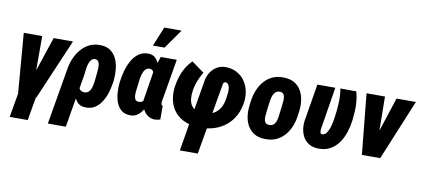

<svg xmlns="http://www.w3.org/2000/svg" viewBox="-85 -1099 3639 1649"><g transform="rotate(10 1734.5 -274.0)"><path d="M254.4 -34.2 212.9 203.6H55.7L97.2 -34.2ZM180.2 -139.6 310.1 -528.3H478.5L252.4 0H143.1ZM210.4 -528.3 210 -119.6 194.3 0H92.3L49.3 -528.3Z M388.2 203.1 471.2 -282.2Q478 -331.1 497.3 -377.2Q516.6 -423.3 547.6 -460.7Q578.6 -498 621.1 -519Q663.6 -540 718.8 -538.6Q773.4 -537.1 807.6 -511.2Q841.8 -485.4 859.6 -444.3Q877.4 -403.3 881.8 -356Q886.2 -308.6 881.8 -264.2L880.9 -253.9Q875.5 -212.4 863 -165.8Q850.6 -119.1 827.1 -78.4Q803.7 -37.6 767.3 -12.5Q731 12.7 679.2 10.3Q633.8 8.8 609.1 -19.3Q584.5 -47.4 574.5 -89.1Q564.5 -130.9 562.3 -174.1Q560.1 -217.3 558.6 -249Q566.4 -246.1 573.7 -243.4Q581.1 -240.7 588.9 -238.5Q596.7 -236.3 604.5 -234.4Q598.6 -210.4 597.4 -183.6Q596.2 -156.7 607.2 -136.7Q618.2 -116.7 648.9 -115.7Q673.8 -115.2 688.2 -130.1Q702.6 -145 710 -167.7Q717.3 -190.4 720.2 -213.6Q723.1 -236.8 724.6 -253.9L725.6 -264.2Q726.1 -274.4 729 -298.6Q731.9 -322.8 732.2 -348.4Q732.4 -374 724.4 -392.6Q716.3 -411.1 694.8 -412.1Q671.9 -413.1 658.4 -396.5Q645 -379.9 638.2 -355Q631.3 -330.1 628.9 -305.2Q626.5 -280.3 624.5 -265.6L544.9 203.1Z M934.1 -250 935.5 -259.8Q940.4 -301.8 953.4 -350.3Q966.3 -398.9 989.7 -442.4Q1013.2 -485.8 1050 -512.9Q1086.9 -540 1139.2 -538.1Q1175.3 -536.6 1196.5 -515.6Q1217.8 -494.6 1229 -461.9Q1240.2 -429.2 1243.9 -392.1Q1247.6 -355 1247.1 -320.6Q1246.6 -286.1 1245.6 -262.7L1244.6 -250.5Q1238.8 -217.3 1227.1 -172.6Q1215.3 -127.9 1195.6 -85.7Q1175.8 -43.5 1145 -15.9Q1114.3 11.7 1070.3 10.7Q1020 9.3 991 -16.8Q961.9 -43 948.2 -83Q934.6 -123 932.4 -167.5Q930.2 -211.9 934.1 -250ZM1092.8 -259.8 1091.8 -250Q1090.8 -237.8 1087.6 -216.3Q1084.5 -194.8 1084.2 -172.4Q1084 -149.9 1091.8 -133.5Q1099.6 -117.2 1121.1 -116.7Q1144 -114.7 1158.2 -126.7Q1172.4 -138.7 1180.4 -157.5Q1188.5 -176.3 1192.4 -197.5Q1196.3 -218.8 1198.2 -235.8L1202.6 -274.9Q1204.1 -287.1 1207 -309.3Q1210 -331.5 1209.2 -355Q1208.5 -378.4 1200 -394.8Q1191.4 -411.1 1169.4 -412.1Q1144.5 -412.6 1130.4 -395.8Q1116.2 -378.9 1108.4 -353.3Q1100.6 -327.6 1097.7 -301.8Q1094.7 -275.9 1092.8 -259.8ZM1244.1 -528.3H1383.8L1324.7 -179.7Q1323.2 -175.8 1321.8 -166.5Q1320.3 -157.2 1319.6 -146.2Q1318.8 -135.3 1321.5 -127.7Q1324.2 -120.1 1331.5 -119.1Q1332.5 -119.1 1332.8 -119.4Q1333 -119.6 1333.5 -120.1V1Q1320.8 5.4 1308.8 7.6Q1296.9 9.8 1284.2 9.8Q1255.9 8.8 1233.6 -3.9Q1211.4 -16.6 1195.8 -37.6Q1180.2 -58.6 1171.4 -84.2Q1162.6 -109.9 1162.6 -136.2L1209 -424.3ZM1160.6 -613.3 1230 -782.2H1381.3L1262.2 -613.3Z M1544.9 233.4 1648.4 -383.3Q1653.8 -425.3 1675 -461.2Q1696.3 -497.1 1730.7 -518.6Q1765.1 -540 1809.6 -539.6Q1864.3 -538.6 1905.3 -517.1Q1946.3 -495.6 1973.1 -459Q2000 -422.4 2011.5 -376Q2022.9 -329.6 2017.6 -278.8Q2009.8 -209.5 1981.7 -155.8Q1953.6 -102.1 1908.4 -64.2Q1863.3 -26.4 1804.4 -7.6Q1745.6 11.2 1677.2 10.7Q1608.4 9.3 1554.4 -12.5Q1500.5 -34.2 1464.8 -74Q1429.2 -113.8 1414.3 -169.4Q1399.4 -225.1 1406.7 -293Q1412.6 -337.9 1426.3 -382.1Q1439.9 -426.3 1462.9 -466.1Q1485.8 -505.9 1519 -538.1L1628.9 -458.5Q1612.8 -433.1 1600.1 -405.8Q1587.4 -378.4 1578.6 -350.3Q1569.8 -322.3 1565.4 -293Q1559.6 -256.3 1562.3 -224.9Q1564.9 -193.4 1578.1 -169.2Q1591.3 -145 1617.4 -131.1Q1643.6 -117.2 1685.1 -116.2Q1736.8 -115.2 1773.9 -135.3Q1811 -155.3 1832.8 -192.4Q1854.5 -229.5 1860.4 -278.8Q1862.3 -293 1865 -313.7Q1867.7 -334.5 1866.7 -356Q1865.7 -377.4 1857.4 -393.1Q1849.1 -408.7 1828.1 -412.1Q1817.4 -406.7 1814.2 -403.1Q1811 -399.4 1809.1 -387.7L1701.2 233.4Z M2065.9 -239.3 2071.8 -288.1Q2078.6 -339.4 2096.7 -384.8Q2114.7 -430.2 2145.3 -465.3Q2175.8 -500.5 2218.5 -520.3Q2261.2 -540 2317.9 -538.1Q2371.1 -536.6 2407.5 -515.9Q2443.8 -495.1 2465.3 -460Q2486.8 -424.8 2494.4 -380.6Q2502 -336.4 2497.6 -288.6L2491.2 -238.8Q2484.9 -188.5 2466.6 -142.8Q2448.2 -97.2 2417.7 -62.3Q2387.2 -27.3 2344.5 -7.8Q2301.8 11.7 2245.6 9.8Q2192.4 8.8 2156 -12.2Q2119.6 -33.2 2097.9 -68.1Q2076.2 -103 2068.6 -147.2Q2061 -191.4 2065.9 -239.3ZM2229 -288.6 2222.7 -238.8Q2222.2 -225.1 2219.2 -205.1Q2216.3 -185.1 2217 -164.8Q2217.8 -144.5 2226.6 -130.9Q2235.4 -117.2 2257.3 -115.7Q2283.2 -113.8 2297.9 -125.7Q2312.5 -137.7 2319.8 -157Q2327.1 -176.3 2330.1 -198Q2333 -219.7 2335 -239.3L2341.3 -289.1Q2341.8 -302.2 2344.7 -322.3Q2347.7 -342.3 2346.9 -362.3Q2346.2 -382.3 2337.2 -396.5Q2328.1 -410.6 2305.7 -412.1Q2282.2 -413.1 2267.8 -400.9Q2253.4 -388.7 2245.6 -368.9Q2237.8 -349.1 2234.4 -327.6Q2231 -306.2 2229 -288.6Z M2609.9 -528.3H2766.6L2713.4 -199.2Q2713.4 -196.3 2710.7 -183.6Q2708 -170.9 2706.5 -155.8Q2705.1 -140.6 2707.5 -129.2Q2710 -117.7 2719.7 -115.7Q2743.7 -113.8 2759 -133.3Q2774.4 -152.8 2784.2 -181.2Q2793.9 -209.5 2798.8 -236.8Q2803.7 -264.2 2805.7 -278.8Q2814.9 -340.3 2817.9 -404.3Q2820.8 -468.3 2810.5 -529.8L2949.2 -529.3Q2960.9 -488.8 2964.8 -446.5Q2968.8 -404.3 2966.6 -362.3Q2964.4 -320.3 2960 -278.8Q2953.1 -226.1 2936.5 -174.1Q2919.9 -122.1 2890.4 -79.8Q2860.8 -37.6 2816.7 -12.5Q2772.5 12.7 2710.4 11.2Q2666 9.8 2634.3 -7.8Q2602.5 -25.4 2583.7 -54.9Q2564.9 -84.5 2557.9 -122.1Q2550.8 -159.7 2555.7 -201.2Z M3166.5 -118.2 3300.3 -528.3H3469.2L3251 0H3152.3ZM3199.7 -528.3 3204.6 -104 3186 0H3091.3L3038.6 -528.3Z"/></g></svg>

Font: Roboto Condensed Black
Style: Italic
Weight: 900
Italic angle: -12°
Designer: Christian Robertson
Foundry: Google
Version: Version 3.008; 2023